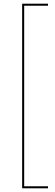

<svg xmlns="http://www.w3.org/2000/svg" viewBox="-20 -800 300 1040"><path d="M111 -769H240V-780H100V220H240V209H111Z"/></svg>

Font: Jost Thin
Style: Regular
Weight: 250
Version: Version 3.710